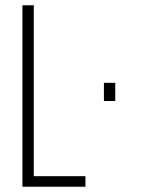

<svg xmlns="http://www.w3.org/2000/svg" viewBox="-20 -708 576 728"><path d="M65 0V-688H108V-40H304V0ZM374 -325V-394H417V-325Z"/></svg>

Font: Saira ExtraCondensed ExtraLight
Style: Regular
Weight: 250
Width: 2
Designer: Hector Gatti with collaboration of the Omnibus-Type team
Foundry: Omnibus-Type
Version: Version 1.101